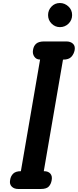

<svg xmlns="http://www.w3.org/2000/svg" viewBox="-20 -1254 516 1274"><path d="M47 -58.5Q50.5 -85 67.2 -101.5Q84 -118 117.5 -118H118.5L246 -859H244Q221 -859 207.8 -878Q194.5 -897 199 -922Q203 -949.5 220.2 -964.2Q237.5 -979 272.5 -979H420.5Q447.5 -979 463.8 -964.2Q480 -949.5 475.5 -922Q470.5 -895.5 453.5 -877Q436.5 -858.5 400 -858.5H398L270.5 -118H272.5Q300 -118 314 -102Q328 -86 323 -58.5Q318.5 -32 303.2 -16Q288 0 251 0H101Q73.5 0 57.8 -16Q42 -32 47 -58.5ZM377.5 -1074Q346 -1074 322.5 -1097.2Q299 -1120.5 299 -1154Q299 -1186.5 321.5 -1210.2Q344 -1234 377.5 -1234Q409 -1234 433.8 -1211.2Q458.5 -1188.5 458.5 -1154Q458.5 -1120.5 434.8 -1097.2Q411 -1074 377.5 -1074Z"/></svg>

Font: Edu QLD Hand
Style: Regular
Weight: 400
Designer: Tina and Corey Anderson, Eben Sorkin
Foundry: Sorkin Type Co.
Version: Version 2.000